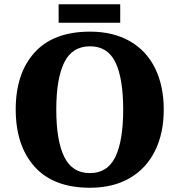

<svg xmlns="http://www.w3.org/2000/svg" viewBox="-20 -874 845 904"><path d="M54 -359Q54 -529 143 -627Q232 -725 404 -725Q513 -725 591.5 -680Q670 -635 710.5 -552Q751 -469 751 -358Q751 -247 710 -164Q669 -81 591 -35.5Q513 10 403 10Q232 10 143 -89Q54 -188 54 -359ZM560 -358Q560 -505 523.5 -580.5Q487 -656 404 -656Q320 -656 282.5 -580Q245 -504 245 -358Q245 -212 282.5 -135.5Q320 -59 403 -59Q486 -59 523 -135Q560 -211 560 -358ZM256 -854H546V-767H256Z"/></svg>

Font: Noto Serif ExtraBold
Style: Regular
Weight: 800
Designer: Monotype Design Team
Foundry: Monotype Imaging Inc.
Version: Version 1.001